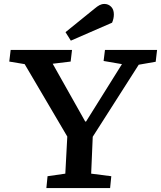

<svg xmlns="http://www.w3.org/2000/svg" viewBox="-20 -953 816 973"><path d="M412 -337H416L598 -628L505 -644L512 -700H776L769 -640L683 -625L450 -260L442 -73L544 -60L538 0H215L221 -60L311 -73L321 -261L105 -628L27 -641L34 -700H345L338 -641L247 -630ZM459 -909Q473 -921 484.5 -927Q496 -933 509 -933Q529 -933 543 -919Q557 -905 557 -880Q557 -859 548 -838L339 -747L312 -790Z"/></svg>

Font: Literata 7pt SemiBold
Style: Italic
Weight: 600
Italic angle: -2°
Designer: Latin by Veronika Burian and Jose Scaglione. Greek by Irene Vlachou. Cyrillic by Vera Evstafieva
Foundry: TypeTogether
Version: Version 3.002